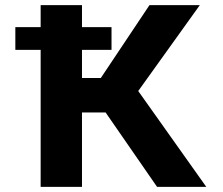

<svg xmlns="http://www.w3.org/2000/svg" viewBox="-20 -731 871 751"><path d="M393.1 -291 594.4 0H786.9L520.7 -375L761.6 -711H564.7L374.4 -426H300.7V-536H416.2V-625H300.7V-711H139V-625H40V-536H139V0H300.7V-291Z"/></svg>

Font: Asimov
Style: Wid
Weight: 500
Designer: Google
Version: Version 2.000980; 2014